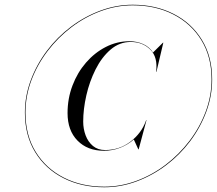

<svg xmlns="http://www.w3.org/2000/svg" viewBox="-20 -780 915 810"><path d="M85 -305Q85 -375 109.8 -441.5Q134.5 -508 178 -565.8Q221.5 -623.5 279.2 -667Q337 -710.5 403.5 -735.2Q470 -760 540 -760Q636.5 -760 712.2 -721.5Q788 -683 831.5 -612.2Q875 -541.5 875 -445Q875 -375 850.2 -308.5Q825.5 -242 782 -184.2Q738.5 -126.5 680.8 -83Q623 -39.5 556.5 -14.8Q490 10 420 10Q323.5 10 247.8 -28.5Q172 -67 128.5 -137.8Q85 -208.5 85 -305ZM87.5 -305Q87.5 -209 130.8 -139Q174 -69 249 -30.8Q324 7.5 420 7.5Q489 7.5 555.2 -17Q621.5 -41.5 678.8 -85Q736 -128.5 779.5 -185.8Q823 -243 847.8 -309.2Q872.5 -375.5 872.5 -445Q872.5 -541 829.2 -611Q786 -681 711 -719.2Q636 -757.5 540 -757.5Q471 -757.5 404.8 -733Q338.5 -708.5 281.2 -665Q224 -621.5 180.5 -564.2Q137 -507 112.2 -440.8Q87.5 -374.5 87.5 -305ZM418 -144Q349 -144 307 -186.8Q265 -229.5 265 -303Q265 -364.5 285.8 -419.2Q306.5 -474 343 -516Q379.5 -558 426.5 -582Q473.5 -606 526 -606Q558 -606 584.2 -594Q610.5 -582 625.5 -558.5L667.5 -600H669L640 -477H638.5Q646.5 -538.5 614.2 -570.8Q582 -603 532 -603Q484 -603 446.5 -570.8Q409 -538.5 383.2 -487.2Q357.5 -436 344.2 -377.5Q331 -319 331 -267Q331 -236.5 341.2 -209Q351.5 -181.5 372.2 -164.2Q393 -147 424 -147Q483.5 -147 530 -182.2Q576.5 -217.5 595.5 -270L596.5 -273H598L565 -150H563.5L544.5 -191.5Q519.5 -169.5 487.2 -156.8Q455 -144 418 -144Z"/></svg>

Font: Bodoni* 72pt
Style: Italic
Weight: 400
Italic angle: -13°
Version: Version 2.3